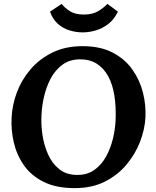

<svg xmlns="http://www.w3.org/2000/svg" viewBox="-20 -954 802 990"><path d="M406 -716Q497 -716 560.5 -683Q624 -650 662.5 -595.5Q701 -541 717 -477Q733 -413 730 -350Q727 -288 702.5 -224Q678 -160 632.5 -105.5Q587 -51 520.5 -17.5Q454 16 365 16Q270 16 205.5 -16Q141 -48 103.5 -101.5Q66 -155 51 -220Q36 -285 40 -350Q43 -413 67 -477.5Q91 -542 137 -596Q183 -650 250 -683Q317 -716 406 -716ZM389 -648Q338 -647 301.5 -620Q265 -593 242 -550Q219 -507 207.5 -457.5Q196 -408 194 -362Q191 -315 198.5 -261.5Q206 -208 227 -160Q248 -112 285 -82Q322 -52 379 -52Q431 -52 467.5 -78.5Q504 -105 527 -147Q550 -189 562 -238Q574 -287 576 -333Q579 -402 570 -460Q561 -518 538 -560.5Q515 -603 478 -626Q441 -649 389 -648ZM406 -787Q373 -787 339.5 -797Q306 -807 279 -830.5Q252 -854 238 -894L298 -934Q315 -912 342 -895.5Q369 -879 412 -879Q456 -879 484.5 -895.5Q513 -912 534 -934L588 -894Q569 -854 538.5 -830.5Q508 -807 473.5 -797Q439 -787 406 -787Z"/></svg>

Font: Lora
Style: Italic
Weight: 400
Italic angle: -3°
Designer: Olga Karpushina, Alexei Vanyashin (Cyrillic)
Foundry: Cyreal
Version: Version 3.008